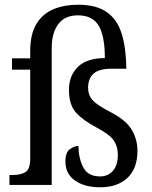

<svg xmlns="http://www.w3.org/2000/svg" viewBox="-20 -783 642 813"><path d="M404 10Q338 10 297.5 -18.5Q257 -47 257 -99Q257 -138 276 -151.5Q295 -165 312 -165Q313 -111 333 -73.5Q353 -36 404 -36Q437 -36 458 -59.5Q479 -83 479 -128Q479 -163 461.5 -188.5Q444 -214 389 -243Q332 -273 302 -306Q272 -339 272 -402Q272 -463 310 -500Q348 -537 424 -537Q424 -630 398 -674Q372 -718 310 -718Q254 -718 226.5 -680.5Q199 -643 199 -580V0H20V-42H36Q67 -42 87.5 -54Q108 -66 108 -114V-488H31V-536H108V-567Q108 -640 135 -683Q162 -726 207.5 -744.5Q253 -763 311 -763Q388 -763 432.5 -731.5Q477 -700 495.5 -639.5Q514 -579 515 -492H451Q399 -492 376 -471Q353 -450 353 -411Q353 -380 372.5 -358.5Q392 -337 447 -309Q513 -275 537.5 -234Q562 -193 562 -145Q562 -69 519.5 -29.5Q477 10 404 10Z"/></svg>

Font: Noto Serif Sinhala SemiCondensed
Style: Regular
Weight: 400
Width: 4
Designer: Jelle Bosma - Monotype Design Team
Foundry: Monotype Imaging Inc.
Version: Version 2.007; ttfautohint (v1.8.4.7-5d5b)